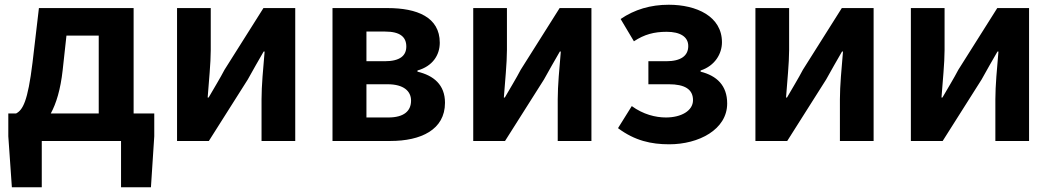

<svg xmlns="http://www.w3.org/2000/svg" viewBox="-20 -594 4434 809"><path d="M260 -444H396V-116H194C217 -158 235 -217 244 -298ZM543 -116V-560H144L117 -330C97 -166 76 -131 48 -116H15V-20L30 195H156V0H490V195H616L630 -20V-116Z M726 0H860L1024 -259C1042 -292 1072 -344 1091 -377H1095C1089 -307 1082 -233 1082 -176V0H1224V-560H1090L926 -300C909 -267 878 -216 859 -183H855C860 -252 868 -327 868 -383V-560H726Z M1381 0H1625C1753 0 1855 -47 1855 -161C1855 -237 1807 -276 1739 -292V-297C1803 -315 1833 -362 1833 -414C1833 -522 1737 -560 1613 -560H1381ZM1524 -336V-461H1603C1666 -461 1692 -438 1692 -398C1692 -360 1666 -336 1601 -336ZM1524 -99V-239H1613C1681 -239 1712 -210 1712 -170C1712 -127 1683 -99 1616 -99Z M1974 0H2108L2272 -259C2290 -292 2320 -344 2339 -377H2343C2337 -307 2330 -233 2330 -176V0H2472V-560H2338L2174 -300C2157 -267 2126 -216 2107 -183H2103C2108 -252 2116 -327 2116 -383V-560H1974Z M2800 14C2924 14 3044 -48 3044 -158C3044 -234 3000 -275 2932 -292V-297C2993 -317 3022 -368 3022 -416C3022 -525 2915 -574 2798 -574C2721 -574 2654 -554 2595 -514L2651 -420C2695 -449 2736 -460 2789 -460C2846 -460 2880 -439 2880 -400C2880 -359 2849 -336 2787 -336H2712V-239H2798C2865 -239 2900 -218 2900 -172C2900 -127 2850 -99 2786 -99C2742 -99 2690 -112 2642 -147L2584 -54C2655 -1 2724 14 2800 14Z M3163 0H3297L3461 -259C3479 -292 3509 -344 3528 -377H3532C3526 -307 3519 -233 3519 -176V0H3661V-560H3527L3363 -300C3346 -267 3315 -216 3296 -183H3292C3297 -252 3305 -327 3305 -383V-560H3163Z M3818 0H3952L4116 -259C4134 -292 4164 -344 4183 -377H4187C4181 -307 4174 -233 4174 -176V0H4316V-560H4182L4018 -300C4001 -267 3970 -216 3951 -183H3947C3952 -252 3960 -327 3960 -383V-560H3818Z"/></svg>

Font: Genne Gothic Bold
Style: Regular
Weight: 700
Designer: Ryoko NISHIZUKA (kana & ideographs); Paul D. Hunt (Latin, Greek & Cyrillic); Wenlong ZHANG (bopomofo); Sandoll Communica
Foundry: Adobe Systems Incorporated
Version: Version 1.004;PS 1.004;hotconv 16.6.51;makeotf.lib2.5.65220